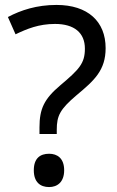

<svg xmlns="http://www.w3.org/2000/svg" viewBox="-20 -744 474 778"><path d="M140 -228V-201H210V-218C210 -275 223 -301 290 -358C362 -418 408 -459 408 -549C408 -657 336 -724 209 -724C129 -724 65 -703 12 -675L43 -605C89 -627 137 -647 203 -647C281 -647 324 -611 324 -547C324 -487 301 -463 224 -398C159 -343 140 -303 140 -228ZM117 -54C117 -6 143 14 179 14C212 14 240 -6 240 -54C240 -103 212 -121 179 -121C143 -121 117 -103 117 -54Z"/></svg>

Font: Noto Sans Tifinagh Agraw Imazighen
Style: Regular
Weight: 400
Designer: JamraPatel
Foundry: JamraPatel LLC
Version: Version 2.006